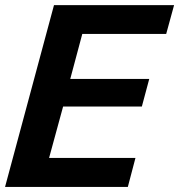

<svg xmlns="http://www.w3.org/2000/svg" viewBox="-20 -742 711 762"><path d="M670.9 -721.7H194.3L0 0H487.3L517.6 -115.2H174.8L230.5 -319.3H543L572.3 -428.7H258.8L306.6 -607.4H639.6Z"/></svg>

Font: FreeUniversal
Style: BoldItalic
Weight: 700
Italic angle: -11°
Version: Version 1.001